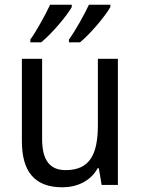

<svg xmlns="http://www.w3.org/2000/svg" viewBox="-20 -786 599 816"><path d="M449 -756V-766H358C340 -727 302 -658 273 -618V-606H320C363 -641 428 -718 449 -756ZM285 -756V-766H193C174 -725 138 -659 109 -618V-606H155C201 -644 263 -717 285 -756ZM481 -536H396V-255C396 -129 361 -63 259 -63C191 -63 159 -106 159 -195V-536H73V-186C73 -56 128 10 245 10C307 10 365 -16 395 -71H400L412 0H481Z"/></svg>

Font: Noto Sans Arabic SemCond
Style: Regular
Weight: 400
Width: 4
Designer: Monotype Design Team, Nadine Chahine, Nizar Qandah and Khaled Hosny
Foundry: Monotype Imaging Inc.
Version: Version 2.012